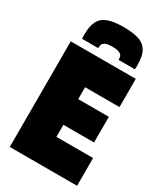

<svg xmlns="http://www.w3.org/2000/svg" viewBox="-225 -1013 947 1102"><g transform="rotate(30 248.5 -461.5)"><path d="M33 0V-700H464V-513H236V-434H439V-264H236V-184H479V0ZM256 -923Q311 -923 350.5 -912.5Q390 -902 411.5 -870Q433 -838 433 -774Q433 -767 433 -759.5Q433 -752 432 -745H324Q324 -746 324 -747Q324 -748 324 -750Q324 -759 320.5 -769Q317 -779 302.5 -786Q288 -793 256 -793Q224 -793 210 -786Q196 -779 192.5 -769Q189 -759 189 -750Q189 -748 189 -747Q189 -746 189 -745H82Q81 -752 81 -759.5Q81 -767 81 -774Q81 -830 98 -862.5Q115 -895 153.5 -909Q192 -923 256 -923Z"/></g></svg>

Font: Georama SemiCondensed Black
Style: Regular
Weight: 900
Width: 4
Designer: Jean-Baptiste Levee
Foundry: Production Type
Version: Version 1.001